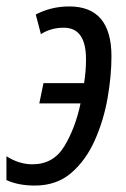

<svg xmlns="http://www.w3.org/2000/svg" viewBox="-44 -566 392 596"><path d="M64 10Q132 10 177.5 -29.5Q223 -69 250.5 -131Q278 -193 290 -262Q302 -331 302 -391Q302 -546 171 -546Q115 -546 67 -521L83 -460Q114 -480 154 -480Q223 -480 223 -382Q223 -344 217 -308H91L78 -245H206Q190 -169 156 -112.5Q122 -56 57 -56Q15 -56 -24 -81V-7Q13 10 64 10Z"/></svg>

Font: Noto Sans UI Condensed
Style: Italic
Weight: 400
Width: 3
Italic angle: -12°
Designer: Monotype Design Team
Foundry: Monotype Imaging Inc.
Version: Version 1.901